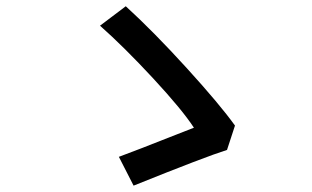

<svg xmlns="http://www.w3.org/2000/svg" viewBox="-20 -642 996 612"><path d="M703.6 -164.1Q635.3 -142.6 405.8 -50.3L358.9 -142.1Q385.7 -151.9 432.1 -169.9Q478.5 -188 530.5 -208.5Q582.5 -229 598.1 -234.9Q561 -292 467.8 -392.6Q374.5 -493.2 298.8 -560.1L380.9 -622.1Q469.7 -541 575.2 -425Q680.7 -309.1 729 -241.7Z"/></svg>

Font: Karasuma Gothic
Style: Regular
Weight: 500
Designer: Rasmus Andersson / Ryoko Nishizuka
Foundry: Genbu
Version: Version 1.00